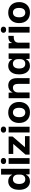

<svg xmlns="http://www.w3.org/2000/svg" viewBox="2041 -2818 785 4908"><g transform="rotate(-90 2434.0 -363.5)"><path d="M254 9Q205 9 165 -9.5Q125 -28 96 -63.5Q67 -99 51.5 -151Q36 -203 36 -268Q36 -356 63.5 -418.5Q91 -481 140 -513.5Q189 -546 254 -546Q295 -546 328 -533.5Q361 -521 385 -498.5Q409 -476 420 -446H426V-729H573V0H434L428 -91H420Q404 -46 359.5 -18.5Q315 9 254 9ZM307 -110Q347 -110 373.5 -127Q400 -144 413 -174Q426 -204 426 -242V-295Q426 -334 412.5 -363.5Q399 -393 372.5 -410Q346 -427 311 -427Q269 -427 241.5 -408Q214 -389 200 -353.5Q186 -318 186 -268Q186 -220 199 -184Q212 -148 239 -129Q266 -110 307 -110Z M699 0V-536H846V0ZM772 -599Q738 -599 716 -617Q694 -635 694 -667Q694 -700 716 -718Q738 -736 772 -736Q807 -736 829 -718Q851 -700 851 -667Q851 -635 829 -617Q807 -599 772 -599Z M937 0V-105L1210 -418H953V-536H1398V-433L1125 -118H1409V0Z M1502 0V-536H1649V0ZM1575 -599Q1541 -599 1519 -617Q1497 -635 1497 -667Q1497 -700 1519 -718Q1541 -736 1575 -736Q1610 -736 1632 -718Q1654 -700 1654 -667Q1654 -635 1632 -617Q1610 -599 1575 -599Z M2014 9Q1953 9 1904 -9.5Q1855 -28 1819 -64Q1783 -100 1764 -151.5Q1745 -203 1745 -268Q1745 -351 1777 -413.5Q1809 -476 1869 -511Q1929 -546 2014 -546Q2074 -546 2123 -527Q2172 -508 2207.5 -472Q2243 -436 2262.5 -385Q2282 -334 2282 -268Q2282 -186 2250 -123.5Q2218 -61 2158.5 -26Q2099 9 2014 9ZM2013 -110Q2049 -110 2076.5 -127.5Q2104 -145 2118.5 -180Q2133 -215 2133 -268Q2133 -308 2125 -337.5Q2117 -367 2101 -387Q2085 -407 2063 -416.5Q2041 -426 2014 -426Q1978 -426 1950.5 -409Q1923 -392 1908 -357Q1893 -322 1893 -268Q1893 -228 1901.5 -198.5Q1910 -169 1926 -149.5Q1942 -130 1964 -120Q1986 -110 2013 -110Z M2378 0V-536H2519L2525 -439H2531Q2553 -493 2599 -519.5Q2645 -546 2702 -546Q2742 -546 2776.5 -533.5Q2811 -521 2836.5 -495Q2862 -469 2876.5 -426.5Q2891 -384 2891 -324V0H2744V-292Q2744 -337 2733.5 -367Q2723 -397 2701 -411.5Q2679 -426 2643 -426Q2605 -426 2579 -408Q2553 -390 2539 -361Q2525 -332 2525 -298V0Z M3205 9Q3156 9 3116 -9.5Q3076 -28 3047 -63.5Q3018 -99 3002.5 -151Q2987 -203 2987 -268Q2987 -356 3014.5 -418.5Q3042 -481 3091 -513.5Q3140 -546 3205 -546Q3246 -546 3279 -533.5Q3312 -521 3336 -498.5Q3360 -476 3371 -446H3379L3385 -536H3524V0H3385L3379 -91H3371Q3355 -46 3310.5 -18.5Q3266 9 3205 9ZM3258 -110Q3298 -110 3324.5 -127Q3351 -144 3364 -174Q3377 -204 3377 -242V-295Q3377 -334 3363.5 -363.5Q3350 -393 3323.5 -410Q3297 -427 3262 -427Q3220 -427 3192.5 -408Q3165 -389 3151 -353.5Q3137 -318 3137 -268Q3137 -220 3150 -184Q3163 -148 3190 -129Q3217 -110 3258 -110Z M3650 0V-536H3783L3789 -450H3794Q3812 -502 3851.5 -522.5Q3891 -543 3942 -543Q3951 -543 3958 -543Q3965 -543 3972 -543V-405Q3967 -405 3958 -405Q3949 -405 3939 -405Q3890 -405 3859 -390.5Q3828 -376 3813 -348Q3798 -320 3797 -280V0Z M4055 0V-536H4202V0ZM4128 -599Q4094 -599 4072 -617Q4050 -635 4050 -667Q4050 -700 4072 -718Q4094 -736 4128 -736Q4163 -736 4185 -718Q4207 -700 4207 -667Q4207 -635 4185 -617Q4163 -599 4128 -599Z M4567 9Q4506 9 4457 -9.5Q4408 -28 4372 -64Q4336 -100 4317 -151.5Q4298 -203 4298 -268Q4298 -351 4330 -413.5Q4362 -476 4422 -511Q4482 -546 4567 -546Q4627 -546 4676 -527Q4725 -508 4760.5 -472Q4796 -436 4815.5 -385Q4835 -334 4835 -268Q4835 -186 4803 -123.5Q4771 -61 4711.5 -26Q4652 9 4567 9ZM4566 -110Q4602 -110 4629.5 -127.5Q4657 -145 4671.5 -180Q4686 -215 4686 -268Q4686 -308 4678 -337.5Q4670 -367 4654 -387Q4638 -407 4616 -416.5Q4594 -426 4567 -426Q4531 -426 4503.5 -409Q4476 -392 4461 -357Q4446 -322 4446 -268Q4446 -228 4454.5 -198.5Q4463 -169 4479 -149.5Q4495 -130 4517 -120Q4539 -110 4566 -110Z"/></g></svg>

Font: Mona Sans ExtraLight
Style: Bold
Weight: 700
Version: Version 2.000